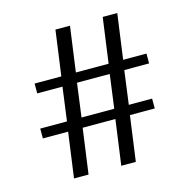

<svg xmlns="http://www.w3.org/2000/svg" viewBox="-100 -769 855 867"><g transform="rotate(-15 327.5 -335.5)"><path d="M487 -414 466 -257H575V-211H459L430 0H362L391 -211H238L209 0H141L170 -211H52V-257H177L198 -414H80V-460H205L234 -671H302L273 -460H426L455 -671H523L494 -460H603V-414ZM419 -414H266L245 -257H398Z"/></g></svg>

Font: Fahkwang Medium
Style: Regular
Weight: 500
Version: Version 1.000; ttfautohint (v1.6)